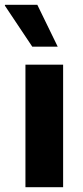

<svg xmlns="http://www.w3.org/2000/svg" viewBox="-42 -780 347 800"><path d="M64 0V-510.5H221V0ZM92.5 -585.5 -22 -757 -20.5 -760H113.5L198.5 -585.5Z"/></svg>

Font: Chivo Medium
Style: Regular
Weight: 500
Designer: Hector Gatti
Foundry: Omnibus-Type
Version: Version 2.002